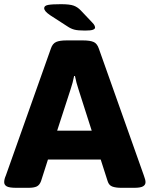

<svg xmlns="http://www.w3.org/2000/svg" viewBox="-20 -895 715 917"><path d="M58 2Q24 2 12 -5Q0 -12 0 -25Q0 -32 2 -40Q4 -48 8 -57L223 -663Q231 -687 248 -694.5Q265 -702 298 -702H376Q410 -702 427 -694.5Q444 -687 452 -663L667 -57Q675 -36 675 -25Q675 -12 663 -5Q651 2 621 2H559Q533 2 516.5 -4Q500 -10 494 -30L461 -133H209L176 -30Q169 -11 155.5 -4.5Q142 2 116 2ZM317 -468 253 -271H418L355 -468Q350 -483 345.5 -499.5Q341 -516 338 -532H334Q331 -516 326.5 -499.5Q322 -483 317 -468ZM386 -749Q352 -749 335 -753.5Q318 -758 302 -769L220 -822Q204 -833 197.5 -841Q191 -849 191 -856Q191 -868 210 -871.5Q229 -875 271 -875Q313 -875 332 -868Q351 -861 366 -845L420 -788Q429 -779 431.5 -773Q434 -767 434 -763Q434 -757 424 -753Q414 -749 386 -749Z"/></svg>

Font: Asap Semi Expanded ExtraBold
Style: Regular
Weight: 800
Width: 6
Designer: Pablo Cosgaya
Foundry: Omnibus-Type
Version: Version 3.001; ttfautohint (v1.8.4.7-5d5b)